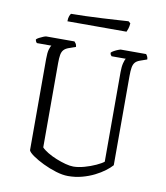

<svg xmlns="http://www.w3.org/2000/svg" viewBox="-92 -934 872 1011"><g transform="rotate(10 343.5 -429.0)"><path d="M340 0Q311 0 275 -11Q239 -22 205 -38.5Q171 -55 147.5 -71.5Q124 -88 120 -99V-587Q120 -622 125.5 -639.5Q131 -657 135 -661H58Q55 -663 52.5 -667.5Q50 -672 49 -679Q53 -684 63.5 -689.5Q74 -695 85 -699.5Q96 -704 100 -704H251Q255 -700 259 -694Q263 -688 264 -677L227 -664Q210 -658 201 -648Q192 -638 189 -621Q186 -604 186 -577V-126Q197 -114 218.5 -101Q240 -88 266 -77.5Q292 -67 316.5 -60.5Q341 -54 359 -54Q385 -54 417.5 -63Q450 -72 478 -85Q506 -98 518 -108V-587Q518 -616 523 -635.5Q528 -655 533 -661H457Q454 -664 451.5 -668Q449 -672 449 -679Q453 -684 464 -690Q475 -696 485.5 -700Q496 -704 500 -704H634Q637 -701 641 -693.5Q645 -686 645 -677L608 -664Q591 -658 582.5 -648Q574 -638 571 -620.5Q568 -603 568 -574V-98Q555 -83 532.5 -66Q510 -49 480 -34Q450 -19 414.5 -9.5Q379 0 340 0ZM196 -802Q196 -819 200 -829.5Q204 -840 208 -844Q238 -844 282.5 -845.5Q327 -847 373.5 -849.5Q420 -852 458 -854.5Q496 -857 513 -858L524 -849Q523 -833 519 -820.5Q515 -808 512 -802Z"/></g></svg>

Font: Texturina 12pt Thin
Style: Regular
Weight: 250
Designer: Guillermo Torres Carreño
Foundry: Omnibus-Type
Version: Version 1.002